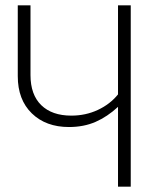

<svg xmlns="http://www.w3.org/2000/svg" viewBox="-20 -704 628 724"><path d="M473 -684V0H425V-301Q385 -264 340.5 -244.5Q296 -225 240 -225Q153 -225 100 -276.5Q47 -328 47 -417V-684H95V-421Q95 -347 135.5 -307.5Q176 -268 249 -268Q303 -268 349 -289.5Q395 -311 425 -348V-684Z"/></svg>

Font: FiraGO ExtraLight
Style: Regular
Weight: 200
Designer: bBox Type
Foundry: bBox Type GmbH
Version: Version 1.001